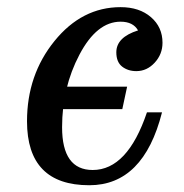

<svg xmlns="http://www.w3.org/2000/svg" viewBox="-20 -516 526 548"><path d="M329.1 -204.6H60.5L74.2 -268.6H342.8ZM234.9 12.7Q57.1 12.7 57.1 -169.9Q57.1 -302.2 135.5 -398.9Q213.9 -495.6 324.2 -495.6Q377.9 -495.6 410.9 -467Q443.8 -438.5 443.8 -394Q443.8 -361.3 421.6 -337.2Q399.4 -313 369.1 -313Q345.2 -313 328.6 -325.9Q312 -338.9 312 -366.7Q312 -409.7 374 -429.2Q359.9 -454.1 324.2 -454.1Q256.3 -454.1 206.8 -360.1Q157.2 -266.1 157.2 -152.8Q157.2 -30.8 244.6 -30.8Q343.8 -30.8 399.4 -195.3H442.4Q389.6 12.7 234.9 12.7Z"/></svg>

Font: Munson
Style: Italic
Weight: 400
Italic angle: -12°
Designer: Paul James MIller
Foundry: High-Logic / Made with FontCreator
Version: Version 2.10;May 5, 2019;FontCreator 11.5.0.2430 64-bit